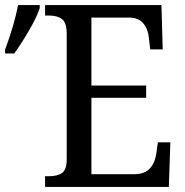

<svg xmlns="http://www.w3.org/2000/svg" viewBox="-67 -734 725 754"><path d="M110 -42H125Q160 -42 177.5 -55.5Q195 -69 195 -108V-601Q195 -644 177 -658.5Q159 -673 125 -673H110V-714H567L572 -540H523L518 -582Q515 -619 496 -642Q477 -665 439 -665H292V-398H507V-350H292V-50H461Q501 -50 521.5 -72.5Q542 -95 547 -132L553 -175H602L596 0H110ZM-47 -539Q-11 -636 4 -714H89V-702Q78 -668 48 -616Q18 -564 -11 -524H-47Z"/></svg>

Font: Noto Serif Narrow
Style: Regular
Weight: 400
Width: 4
Designer: Monotype Design Team
Foundry: Monotype Imaging Inc.
Version: Version 1.001